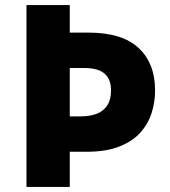

<svg xmlns="http://www.w3.org/2000/svg" viewBox="-20 -734 668 754"><path d="M589 -379Q589 -332 575 -289Q561 -246 530 -212Q499 -178 447 -158Q395 -138 320 -138H254V0H84V-714H254V-606H326Q460 -606 524.5 -545.5Q589 -485 589 -379ZM297 -277Q334 -277 360.5 -287.5Q387 -298 401.5 -320.5Q416 -343 416 -379Q416 -423 390.5 -445Q365 -467 310 -467H254V-277Z"/></svg>

Font: Noto Sans Cham ExtraBold
Style: Regular
Weight: 800
Version: Version 2.002